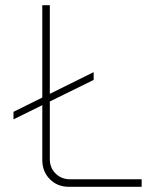

<svg xmlns="http://www.w3.org/2000/svg" viewBox="-20 -720 580 740"><path d="M32 -260V-289L341 -442V-412ZM246 0Q201 0 172 -29.5Q143 -59 143 -103V-700H172V-107Q172 -73 194.5 -51Q217 -29 250 -29H526V0Z"/></svg>

Font: SUSE Thin
Style: Regular
Weight: 250
Designer: Rene Bieder
Foundry: SUSE
Version: Version 1.000